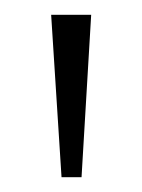

<svg xmlns="http://www.w3.org/2000/svg" viewBox="-20 -734 192 259"><path d="M63 -495 49 -714H103L90 -495Z"/></svg>

Font: Noto Serif ExtraLight
Style: Regular
Weight: 200
Designer: Monotype Design Team
Foundry: Monotype Imaging Inc.
Version: Version 2.015; ttfautohint (v1.8.4.7-5d5b)